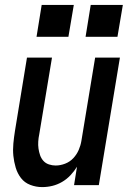

<svg xmlns="http://www.w3.org/2000/svg" viewBox="-20 -755 540 783"><path d="M152 8Q127 8 103.5 -1Q80 -10 65.5 -29Q51 -48 44 -71.5Q37 -95 34.5 -119.5Q32 -144 34.5 -170Q37 -196 41 -221L90 -520H192L140 -207Q137 -193 136 -178Q135 -163 137 -149Q139 -135 143.5 -122Q148 -109 157 -99Q166 -89 179.5 -84.5Q193 -80 207 -80Q226 -80 245.5 -87.5Q265 -95 279 -110Q293 -125 301 -143.5Q309 -162 312 -181L368 -520H469L383 0H282L294 -75Q283 -57 267.5 -40.5Q252 -24 233 -13Q214 -2 193.5 3Q173 8 152 8ZM459 -605H329L350 -735H481ZM259 -605H129L150 -735H281Z"/></svg>

Font: Iosevka SS04 Semibold
Style: Italic
Weight: 600
Italic angle: -9°
Monospace: yes
Designer: Belleve Invis
Foundry: Belleve Invis
Version: Version 19.0.0; ttfautohint (v1.8.4)